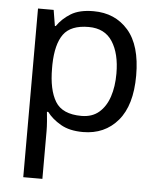

<svg xmlns="http://www.w3.org/2000/svg" viewBox="-55 -593 724 880"><g transform="rotate(5 307.5 -153.0)"><path d="M340 -546Q439 -546 499.5 -477Q560 -408 560 -269Q560 -132 499.5 -61Q439 10 339 10Q277 10 236.5 -13.5Q196 -37 173 -68H167Q169 -51 171 -25Q173 1 173 20V240H85V-536H157L169 -463H173Q197 -498 236 -522Q275 -546 340 -546ZM324 -472Q242 -472 208.5 -426Q175 -380 173 -286V-269Q173 -170 205.5 -116.5Q238 -63 326 -63Q375 -63 406.5 -90Q438 -117 453.5 -163.5Q469 -210 469 -270Q469 -362 433.5 -417Q398 -472 324 -472Z"/></g></svg>

Font: Noto Sans Tagalog
Style: Regular
Weight: 400
Designer: Monotype Design Team
Foundry: Monotype Imaging Inc.
Version: Version 2.001; ttfautohint (v1.8.4.7-5d5b)